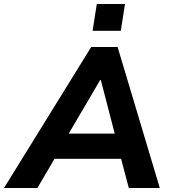

<svg xmlns="http://www.w3.org/2000/svg" viewBox="-62 -940 855 960"><path d="M-42 0 394 -705H526L737 0H582L532 -189L581 -146H171L234 -186L125 0ZM439 -540 264 -242 243 -272H550L520 -240L442 -540ZM401 -786 422 -920H563L542 -786Z"/></svg>

Font: Nunito Sans 10pt ExtraBold
Style: Italic
Weight: 800
Italic angle: -9°
Designer: Vernon Adams
Foundry: Vernon Adams
Version: Version 3.101;gftools[0.9.27]